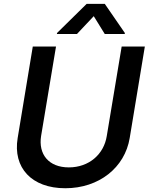

<svg xmlns="http://www.w3.org/2000/svg" viewBox="-20 -970 775 1001"><path d="M614.3 -727.3 536.6 -260.7C521.7 -165.8 444.2 -97.3 338.8 -97.3C233.7 -97.3 179.3 -165.8 194.2 -260.7L272 -727.3H150.9L72.1 -250.4C46.5 -96.2 144.2 11.4 320.3 11.4C496.1 11.4 630.7 -96.2 656.2 -250.4L735.1 -727.3ZM276.6 -792.6H381L468.8 -885.7L526.3 -792.6H630.3L631 -797.9L526.3 -949.9H431.8L277.3 -797.9Z"/></svg>

Font: Magic Ui Pro Semi Bold
Style: Italic
Weight: 600
Italic angle: -9.39999°
Designer: Stefan Endress, Andreas Faust
Version: Version 1.000;FEAKit 1.0